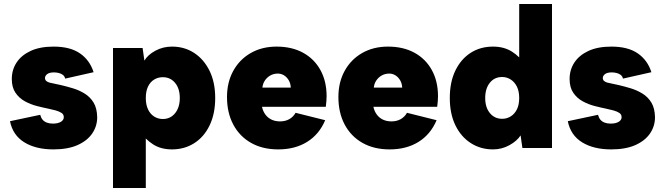

<svg xmlns="http://www.w3.org/2000/svg" viewBox="-20 -740 3324 960"><path d="M181 -166Q185 -151 193 -141.5Q201 -132 214 -127Q227 -122 244 -122Q270 -122 284.5 -131Q299 -140 299 -154Q299 -168 287.5 -175.5Q276 -183 258 -188Q240 -193 220 -197Q195 -202 164 -210Q133 -218 104.5 -233.5Q76 -249 57.5 -276Q39 -303 39 -345Q39 -391 63 -427.5Q87 -464 133.5 -485.5Q180 -507 248 -507Q331 -507 380 -473Q429 -439 448 -379L306 -347Q303 -359 294.5 -365.5Q286 -372 274 -375Q262 -378 250 -378Q227 -378 216 -369.5Q205 -361 205 -350Q205 -341 211 -335.5Q217 -330 227.5 -327Q238 -324 252.5 -321.5Q267 -319 283 -315Q313 -308 344.5 -298.5Q376 -289 403.5 -272Q431 -255 448 -227Q465 -199 466 -154Q466 -109 441 -72.5Q416 -36 367.5 -14.5Q319 7 247 7Q159 7 101.5 -28.5Q44 -64 30 -134Z M685 -78H709V200H545V-500H693L702 -437Q719 -466 757 -486.5Q795 -507 840 -507Q902 -507 950.5 -475.5Q999 -444 1027.5 -386.5Q1056 -329 1056 -250Q1056 -171 1028 -113Q1000 -55 951 -24Q902 7 840 7Q784 7 745 -18.5Q706 -44 685 -78ZM879 -250Q879 -297 855.5 -325.5Q832 -354 794 -354Q770 -354 750.5 -342Q731 -330 720 -307Q709 -284 709 -250Q709 -217 720 -193.5Q731 -170 750.5 -157.5Q770 -145 794 -145Q832 -145 855.5 -174Q879 -203 879 -250Z M1371 7Q1293 7 1235.5 -25.5Q1178 -58 1146.5 -117Q1115 -176 1115 -255Q1115 -329 1146.5 -386Q1178 -443 1234 -475Q1290 -507 1363 -507Q1439 -507 1495 -476.5Q1551 -446 1582 -390Q1613 -334 1613 -259Q1613 -248 1612 -235Q1611 -222 1609 -206H1290Q1295 -183 1307.5 -166.5Q1320 -150 1338.5 -141.5Q1357 -133 1380 -133Q1406 -133 1426 -144Q1446 -155 1458 -176L1606 -139Q1576 -68 1515.5 -30.5Q1455 7 1371 7ZM1434 -302Q1433 -323 1423.5 -339Q1414 -355 1399 -364Q1384 -373 1365 -372Q1346 -371 1330.5 -362Q1315 -353 1304.5 -337.5Q1294 -322 1292 -302Z M1928 7Q1850 7 1792.5 -25.5Q1735 -58 1703.5 -117Q1672 -176 1672 -255Q1672 -329 1703.5 -386Q1735 -443 1791 -475Q1847 -507 1920 -507Q1996 -507 2052 -476.5Q2108 -446 2139 -390Q2170 -334 2170 -259Q2170 -248 2169 -235Q2168 -222 2166 -206H1847Q1852 -183 1864.5 -166.5Q1877 -150 1895.5 -141.5Q1914 -133 1937 -133Q1963 -133 1983 -144Q2003 -155 2015 -176L2163 -139Q2133 -68 2072.5 -30.5Q2012 7 1928 7ZM1991 -302Q1990 -323 1980.5 -339Q1971 -355 1956 -364Q1941 -373 1922 -372Q1903 -371 1887.5 -362Q1872 -353 1861.5 -337.5Q1851 -322 1849 -302Z M2600 -422H2576V-720H2740V0H2592L2583 -63Q2565 -35 2527 -14Q2489 7 2445 7Q2383 7 2334 -24.5Q2285 -56 2257 -113.5Q2229 -171 2229 -250Q2229 -330 2257 -387.5Q2285 -445 2333.5 -476Q2382 -507 2445 -507Q2500 -507 2539.5 -482Q2579 -457 2600 -422ZM2406 -250Q2406 -203 2429.5 -174.5Q2453 -146 2491 -146Q2514 -146 2533.5 -158Q2553 -170 2564.5 -193Q2576 -216 2576 -250Q2576 -284 2564.5 -307Q2553 -330 2533.5 -342.5Q2514 -355 2491 -355Q2452 -355 2429 -326Q2406 -297 2406 -250Z M2970 -166Q2974 -151 2982 -141.5Q2990 -132 3003 -127Q3016 -122 3033 -122Q3059 -122 3073.5 -131Q3088 -140 3088 -154Q3088 -168 3076.5 -175.5Q3065 -183 3047 -188Q3029 -193 3009 -197Q2984 -202 2953 -210Q2922 -218 2893.5 -233.5Q2865 -249 2846.5 -276Q2828 -303 2828 -345Q2828 -391 2852 -427.5Q2876 -464 2922.5 -485.5Q2969 -507 3037 -507Q3120 -507 3169 -473Q3218 -439 3237 -379L3095 -347Q3092 -359 3083.5 -365.5Q3075 -372 3063 -375Q3051 -378 3039 -378Q3016 -378 3005 -369.5Q2994 -361 2994 -350Q2994 -341 3000 -335.5Q3006 -330 3016.5 -327Q3027 -324 3041.5 -321.5Q3056 -319 3072 -315Q3102 -308 3133.5 -298.5Q3165 -289 3192.5 -272Q3220 -255 3237 -227Q3254 -199 3255 -154Q3255 -109 3230 -72.5Q3205 -36 3156.5 -14.5Q3108 7 3036 7Q2948 7 2890.5 -28.5Q2833 -64 2819 -134Z"/></svg>

Font: Albert Sans Black
Style: Regular
Weight: 900
Designer: Andreas Rasmussen
Foundry: a.Foundry
Version: Version 1.025